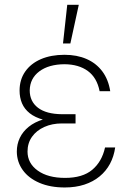

<svg xmlns="http://www.w3.org/2000/svg" viewBox="-20 -785 558 814"><path d="M250 -290H300.3V-261.7H242.7Q201.2 -261.7 168 -246.8Q134.8 -231.9 115.7 -205.1Q96.7 -178.2 96.7 -142.6Q96.7 -92.8 139.9 -61.8Q183.1 -30.8 255.9 -30.8Q330.1 -30.8 371.1 -65.2Q412.1 -99.6 425.3 -159.7H468.3Q462.9 -121.6 446.3 -90.6Q429.7 -59.6 402.3 -37.1Q375 -14.6 337.9 -2.4Q300.8 9.8 254.4 9.8Q192.9 9.8 147.2 -9.8Q101.6 -29.3 76.7 -63.7Q51.8 -98.1 51.3 -142.1Q51.3 -173.8 64 -200.4Q76.7 -227.1 101.6 -247.3Q126.5 -267.6 163.6 -278.8Q200.7 -290 250 -290ZM300.3 -267.6H250Q199.7 -267.6 164.1 -277.3Q128.4 -287.1 106 -304.9Q83.5 -322.8 73.2 -347.2Q63 -371.6 63 -400.9Q63 -447.3 86.7 -481.4Q110.4 -515.6 153.3 -534.2Q196.3 -552.7 253.4 -552.7Q306.2 -552.7 346.9 -534.9Q387.7 -517.1 413.6 -482.7Q439.5 -448.2 447.3 -398.4H402.3Q391.1 -455.6 352.5 -483.9Q314 -512.2 253.4 -512.7Q186.5 -512.2 146.7 -482.4Q106.9 -452.6 106 -401.9Q106 -355 141.1 -328.1Q176.3 -301.3 242.7 -300.8H300.3ZM247.1 -600.6 265.1 -764.6H314L278.3 -600.6Z"/></svg>

Font: Inter Tight ExtraLight
Style: Regular
Weight: 250
Designer: Rasmus Andersson
Foundry: rsms
Version: Version 3.004